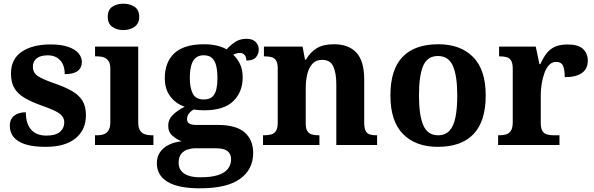

<svg xmlns="http://www.w3.org/2000/svg" viewBox="-20 -790 3237 1046"><path d="M229.1 10Q159.4 10 116.3 -4.3Q73.2 -18.6 53.3 -44.5Q33.4 -70.3 33.4 -103.5Q33.4 -131.7 46.1 -148.2Q58.9 -164.6 78.9 -171.5Q98.9 -178.3 120.8 -178.3Q120.8 -116.5 149.5 -83.9Q178.2 -51.3 233.4 -51.3Q283.5 -51.3 306.8 -71.9Q330.1 -92.5 330.1 -122Q330.1 -143.6 318.1 -158.1Q306.2 -172.7 279.7 -185.8Q253.2 -199 208.8 -214.2Q152 -234.3 114.4 -256.4Q76.9 -278.5 58.3 -309.9Q39.8 -341.3 39.8 -388.9Q39.8 -469.1 98.9 -508.5Q157.9 -547.9 255.1 -547.9Q315.3 -547.9 353 -534.2Q390.7 -520.6 408.4 -499Q426 -477.4 426 -453Q426 -420.8 403.2 -403.4Q380.3 -386 332.6 -386Q332.6 -435.5 307.5 -462Q282.4 -488.6 240.2 -488.6Q200.8 -488.6 179.9 -472.1Q159.1 -455.7 159.1 -426.5Q159.1 -394.3 185.3 -376.2Q211.5 -358 280.2 -334.5Q333.8 -315.9 371.4 -294.5Q409.1 -273.1 428.6 -242.1Q448.2 -211 448.2 -162.7Q448.2 -82.3 391.3 -36.2Q334.4 10 229.1 10Z M497.6 0V-53H510Q530.3 -53 546.2 -59Q562.1 -64.9 571.5 -80.3Q581 -95.7 581 -124.1V-416.1Q581 -443.2 571.3 -457.4Q561.5 -471.7 545.6 -477.3Q529.7 -483 510 -483H497.8V-536H733V-123.9Q733 -95.8 742.3 -80.3Q751.5 -64.8 767.9 -58.9Q784.3 -53 804 -53H815.8V0ZM652.4 -626.1Q616.3 -626.1 591.6 -643.9Q567 -661.7 567 -698Q567 -736.5 591.6 -753.2Q616.3 -769.9 652.4 -769.9Q687 -769.9 712.7 -753.2Q738.4 -736.5 738.4 -698Q738.4 -661.7 712.7 -643.9Q687 -626.1 652.4 -626.1Z M1068.6 235.9Q951.3 235.9 892.9 200.6Q834.5 165.3 834.5 99.2Q834.5 64.3 852 38.9Q869.5 13.6 900.1 -1.4Q930.6 -16.4 969.4 -20.1Q943 -30.2 919.7 -50.4Q896.4 -70.7 896.4 -105.6Q896.4 -138.5 920 -162.5Q943.7 -186.5 985.8 -208.8Q938.7 -224.5 908.3 -264Q877.8 -303.5 877.8 -363.9Q877.8 -451.6 930.3 -500.3Q982.8 -548.9 1092.5 -548.9Q1130.8 -548.9 1161.6 -541.5Q1192.5 -534.1 1214.6 -521.1Q1235 -543.5 1260.6 -561.1Q1286.1 -578.6 1323.2 -578.6Q1356.1 -578.6 1372.9 -561.4Q1389.7 -544.1 1389.7 -520.2Q1389.7 -496.3 1374.6 -478.2Q1359.5 -460.1 1322.2 -460.1Q1322.2 -480.4 1312 -491Q1301.7 -501.6 1287.5 -501.6Q1275.7 -501.6 1266.8 -498.6Q1258 -495.6 1250.3 -492Q1272.5 -471.5 1287.3 -441.6Q1302.1 -411.6 1302.1 -368.1Q1302.1 -289.4 1251.2 -239.3Q1200.3 -189.1 1092.5 -189.1Q1081.6 -189.1 1063.5 -190.3Q1045.4 -191.5 1036.6 -193.5Q1022.8 -187.6 1010.8 -173.5Q998.9 -159.3 998.9 -141Q998.9 -124.7 1011.2 -117Q1023.6 -109.3 1049.8 -109.3H1166.9Q1266.3 -109.3 1312.8 -68.8Q1359.2 -28.2 1359.2 43.7Q1359.2 132.6 1288 184.3Q1216.8 235.9 1068.6 235.9ZM1071.2 175.9Q1129.9 175.9 1166.8 164.2Q1203.8 152.5 1221.3 130.2Q1238.9 107.9 1238.9 78.1Q1238.9 47.8 1219 32.9Q1199.1 17.9 1158.3 17.9H1042.4Q1022.5 17.9 1001.8 24.6Q981.2 31.2 967.2 48.3Q953.2 65.4 953.2 97.3Q953.2 122.2 966.6 139.9Q979.9 157.6 1006.4 166.8Q1033 175.9 1071.2 175.9ZM1090.1 -248.1Q1120.2 -248.1 1136.2 -262.3Q1152.2 -276.4 1158.4 -303Q1164.6 -329.5 1164.6 -365Q1164.6 -401.9 1158.2 -429.9Q1151.8 -458 1135.8 -473.4Q1119.7 -488.9 1089.6 -488.9Q1060.5 -488.9 1044 -472.9Q1027.5 -457 1020.8 -428.9Q1014.1 -400.9 1014.1 -364Q1014.1 -311.6 1030.4 -279.9Q1046.7 -248.1 1090.1 -248.1Z M1412.9 0V-53H1418.6Q1441.6 -53 1458 -57.7Q1474.5 -62.4 1483.8 -77.4Q1493 -92.3 1493 -122.1V-417.9Q1493 -446.1 1484.3 -460.1Q1475.7 -474 1460 -478.5Q1444.3 -483 1422.3 -483H1417.9V-536H1628.6L1641.6 -464.9H1646.6Q1670.6 -506.4 1706 -527.6Q1741.3 -548.9 1799.7 -548.9Q1879.3 -548.9 1921.8 -503.3Q1964.2 -457.6 1964.2 -355.8V-123.9Q1964.2 -93.4 1971.4 -78.2Q1978.6 -63 1993.3 -58Q2007.9 -53 2029.9 -53H2034.4V0H1812.2V-328.8Q1812.2 -393.2 1795.5 -428.6Q1778.9 -464 1734.7 -464Q1701.3 -464 1681.8 -442.4Q1662.2 -420.8 1653.9 -385.5Q1645.6 -350.2 1645.6 -309V-118.3Q1645.6 -90.4 1654 -76.5Q1662.4 -62.6 1678.1 -57.8Q1693.7 -53 1715.7 -53H1720.2V0Z M2364.9 10Q2244.8 10 2175.8 -59.6Q2106.9 -129.2 2106.9 -270.2Q2106.9 -410.7 2173 -479.8Q2239.2 -548.9 2368.1 -548.9Q2488.2 -548.9 2557.1 -479.8Q2626.1 -410.7 2626.1 -270.2Q2626.1 -129.2 2559.9 -59.6Q2493.8 10 2364.9 10ZM2367 -53Q2405.4 -53 2428.4 -77.7Q2451.5 -102.3 2461.3 -150.9Q2471.1 -199.6 2471.1 -270.2Q2471.1 -377.5 2447.3 -431.2Q2423.5 -484.9 2365.9 -484.9Q2308.4 -484.9 2285.4 -431.2Q2262.5 -377.5 2262.5 -270.3Q2262.5 -163.1 2285.9 -108.1Q2309.4 -53 2367 -53Z M2693.7 0V-53H2697.8Q2720.8 -53 2737.6 -58Q2754.3 -63 2763.9 -78.5Q2773.4 -94 2773.4 -125V-415Q2773.4 -445 2764.8 -459.5Q2756.2 -474 2740.3 -478.5Q2724.5 -483 2702.5 -483H2698.9V-536H2898.7L2918.9 -440.5H2923.9Q2939.2 -475.7 2958.2 -499.8Q2977.3 -524 3004.6 -535.9Q3031.9 -547.7 3073 -547.7Q3130.4 -547.7 3156.3 -523.2Q3182.2 -498.7 3182.2 -459.7Q3182.2 -414.2 3149.4 -391.8Q3116.6 -369.5 3056.7 -369.5Q3056.7 -410.5 3047.3 -431.6Q3037.9 -452.7 3009.5 -452.7Q2987.3 -452.7 2971.5 -436Q2955.7 -419.2 2945.9 -391.8Q2936 -364.5 2931 -333.2Q2926 -302 2926 -273V-120Q2926 -91 2935.2 -76.5Q2944.4 -62 2960.3 -57.5Q2976.2 -53 2995.8 -53H3027.9V0Z"/></svg>

Font: Noto Serif Malayalam
Style: Regular
Weight: 400
Designer: Indian type Foundry, Jelle Bosma, Monotype Design Team
Foundry: Monotype Imaging Inc.
Version: Version 2.103